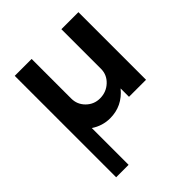

<svg xmlns="http://www.w3.org/2000/svg" viewBox="-207 -627 1004 1004"><g transform="rotate(-45 295.0 -125.0)"><path d="M540 -500V0H414V-62Q355 10 265 10Q209 10 161 -22V250H69V-500H194V-207Q194 -163 225.5 -132Q257 -101 301 -101Q348 -101 381 -132Q414 -163 414 -207V-500Z"/></g></svg>

Font: Oakes Grotesk
Style: Bold
Weight: 600
Designer: Samuel Oakes
Foundry: Samuel Oakes
Version: Version 1.000;PS 001.000;hotconv 1.0.88;makeotf.lib2.5.64775